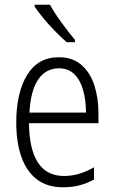

<svg xmlns="http://www.w3.org/2000/svg" viewBox="-20 -785 485 815"><path d="M230 -542Q288 -542 325.5 -509.5Q363 -477 380.5 -422.5Q398 -368 398 -303V-262H103Q104 -152 141 -95Q178 -38 252 -38Q316 -38 379 -75V-23Q350 -7 318 1.5Q286 10 248 10Q180 10 136 -24Q92 -58 70.5 -120Q49 -182 49 -264Q49 -391 95 -466.5Q141 -542 230 -542ZM230 -495Q175 -495 142.5 -448Q110 -401 105 -307H345Q345 -359 333 -402Q321 -445 295.5 -470Q270 -495 230 -495ZM192 -765Q212 -729 242 -688Q272 -647 298 -616V-606H263Q241 -625 215 -651.5Q189 -678 165.5 -706Q142 -734 127 -757V-765Z"/></svg>

Font: Noto Sans Lao Looped Condensed Light
Style: Regular
Weight: 300
Width: 3
Designer: Mark Frömberg, Ben Mitchell
Foundry: The Fontpad Ltd
Version: Version 1.002; ttfautohint (v1.8.4.7-5d5b)